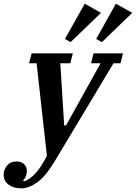

<svg xmlns="http://www.w3.org/2000/svg" viewBox="-108 -812 739 1044"><path d="M8 212Q-35 212 -61.5 192Q-88 172 -88 139Q-88 110 -69.5 88Q-51 66 -18 66Q8 66 23 80.5Q38 95 38 118Q38 132 32.5 146.5Q27 161 17 169L24 174Q56 162 85.5 130Q115 98 147 35L91 -468H50L64 -522H288L274 -468H220L241 -130H251L439 -468H387L401 -522H561L547 -468H509L190 64Q140 147 94.5 179.5Q49 212 8 212ZM245 -600 353 -792 441 -742 276 -583ZM415 -600 522 -792 611 -742 446 -583Z"/></svg>

Font: IBM Plex Serif SemiBold
Style: Italic
Weight: 600
Italic angle: -14°
Designer: Mike Abbink, Paul van der Laan, Pieter van Rosmalen
Foundry: Bold Monday
Version: Version 2.5